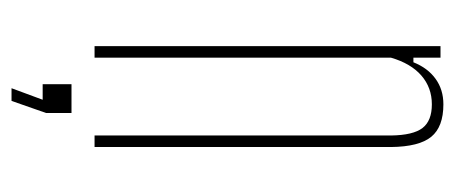

<svg xmlns="http://www.w3.org/2000/svg" viewBox="-248 -397 789 333"><g transform="rotate(90 146.5 -230.5)"><path d="M60 0V-600H80V-553H88Q98 -578 116.8 -591.5Q135.5 -605 161 -605Q200 -605 217.2 -584Q234.5 -563 235 -514V0H215V-514Q214.5 -552.5 202 -568.8Q189.5 -585 161 -585Q132 -585 111 -566.8Q90 -548.5 80 -514V0ZM133 144 153 90H126V40H176V84L155 144Z"/></g></svg>

Font: Big Shoulders Display SC Thin
Style: Regular
Weight: 100
Designer: Patric King
Foundry: XO Type Co
Version: Version 2.002